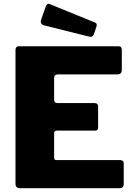

<svg xmlns="http://www.w3.org/2000/svg" viewBox="-20 -984 703 1004"><path d="M61 -721Q61 -742 78 -742H601Q617 -742 617 -723V-619Q617 -595 594 -595H284Q263 -595 263 -577V-464Q263 -445 279 -445H474Q493 -445 493 -427V-316Q493 -310 489.5 -305.5Q486 -301 477 -301H278Q263 -301 263 -287V-160Q263 -147 274 -147H607Q627 -147 627 -130V-20Q627 -12 622 -6Q617 0 606 0H85Q61 0 61 -23V-721ZM220 -952Q227 -968 239 -963L477 -866Q490 -861 484 -844L471 -805Q467 -796 461.5 -793Q456 -790 444 -793L212 -851Q187 -858 195 -881Z"/></svg>

Font: Libre Franklin ExtraBold
Style: Regular
Weight: 800
Designer: Pablo Impallari, Rodrigo Fuenzalida, Nhung Nguyen
Foundry: Impallari Type
Version: Version 3.000